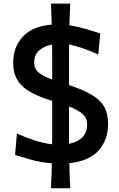

<svg xmlns="http://www.w3.org/2000/svg" viewBox="-20 -889 653 1058"><path d="M260.7 148.4Q262.7 112.8 263.9 78.4Q265.1 43.9 265.6 10.7Q201.7 5.9 149.9 -9.3Q98.1 -24.4 63 -35.2L73.2 -153.3Q121.1 -131.3 171.6 -115.2Q222.2 -99.1 267.1 -93.8Q267.6 -122.1 267.6 -150.4Q267.6 -178.7 267.6 -207.5V-333Q199.2 -354 151.1 -379.9Q103 -405.8 77.9 -444.8Q52.7 -483.9 52.7 -544.9Q52.7 -629.4 105.7 -687Q158.7 -744.6 265.1 -753.4Q264.2 -781.7 263.2 -810.5Q262.2 -839.4 260.7 -869.1H367.2Q365.7 -837.9 364.5 -808.1Q363.3 -778.3 362.3 -749.5Q409.7 -742.2 455.8 -728.5Q502 -714.8 532.7 -704.6L521.5 -588.4Q474.6 -610.4 433.1 -624Q391.6 -637.7 360.8 -644Q360.4 -611.3 360.4 -578.9Q360.4 -546.4 360.4 -513.2V-419.9Q441.4 -393.6 488.5 -364.7Q535.6 -335.9 555.7 -297.9Q575.7 -259.8 575.7 -205.6Q575.7 -119.6 524.4 -60.8Q473.1 -2 361.8 10.3Q362.8 43.5 364 77.9Q365.2 112.3 367.2 148.4ZM168.5 -545.4Q168.5 -510.3 192.4 -490Q216.3 -469.7 267.6 -450.7V-513.2Q267.6 -546.4 267.6 -578.9Q267.6 -611.3 267.1 -644Q225.1 -635.7 196.8 -611.8Q168.5 -587.9 168.5 -545.4ZM360.4 -207.5Q360.4 -179.7 360.4 -151.9Q360.4 -124 360.4 -96.7Q405.8 -105.5 432.9 -131.1Q460 -156.7 460 -204.1Q460 -240.2 433.8 -262.2Q407.7 -284.2 360.4 -302.2Z"/></svg>

Font: Pinar-DS3-FD SemiBold
Style: Regular
Weight: 600
Designer: Amin Abedi
Version: Version 3.000